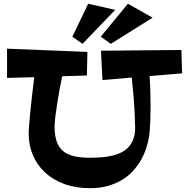

<svg xmlns="http://www.w3.org/2000/svg" viewBox="-20 -966 978 1010"><path d="M764.2 -247.1Q759.8 -220.2 750.2 -189.7Q740.7 -159.2 724.1 -128.9Q707.5 -98.6 683.6 -71Q659.7 -43.5 626.5 -22.5Q593.3 -1.5 550.3 11.2Q507.3 23.9 453.1 23.9Q377.4 23.9 317.6 1.7Q257.8 -20.5 216.3 -59.3Q174.8 -98.1 152.8 -150.4Q130.9 -202.6 130.9 -263.2Q130.9 -276.9 132.8 -304.4Q134.8 -332 138.7 -370.6Q142.6 -409.2 147.9 -457.3Q153.3 -505.4 160.2 -560.1L17.1 -556.2V-710L439.9 -692.9L437 -568.8L307.1 -564.9Q292 -490.2 283.9 -440.2Q275.9 -390.1 272 -359.4Q267.6 -323.2 267.1 -301.8Q267.1 -253.4 278.3 -221.4Q289.6 -189.5 312.7 -170.7Q335.9 -151.9 370.8 -144Q405.8 -136.2 453.1 -136.2Q484.4 -136.2 515.1 -138.7Q545.9 -141.1 573.5 -147.9Q601.1 -154.8 623.8 -167.2Q646.5 -179.7 662.4 -199.7Q678.2 -219.7 685.8 -248.3Q693.4 -276.9 689.9 -315.9Q689.9 -342.8 688 -379.4Q686.5 -410.6 682.9 -455.6Q679.2 -500.5 672.9 -558.1L519 -544.9L511.2 -699.2L934.1 -703.1L938 -580.1L767.1 -565.9Q770 -518.6 771 -479Q772 -439.5 772 -407.2Q772 -364.7 770.8 -334.7Q769.5 -304.7 768.1 -285.2Q766.1 -262.2 764.2 -247.1ZM585.9 -914.1 414.1 -735.4 360.8 -772.9 443.8 -946.3ZM782.7 -873 563 -735.4 509.8 -772.9 652.8 -946.3Z"/></svg>

Font: Peralta
Style: Regular
Weight: 400
Designer: Astigmatic (AOETI)
Foundry: Astigmatic (AOETI)
Version: Version 1.000